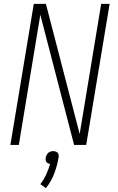

<svg xmlns="http://www.w3.org/2000/svg" viewBox="-20 -755 616 1000"><path d="M34 0H78L190 -678L366 0H429L551 -735H507L395 -57L219 -735H156ZM219 225Q247 190 262.5 149Q278 108 285 66Q287 57 284.5 48.5Q282 40 274 36Q266 32 257 32Q248 32 239 36Q230 40 225 48.5Q220 57 218 66Q217 74 218.5 81.5Q220 89 226.5 93.5Q233 98 241 99Q233 127 220.5 154Q208 181 190 204Z"/></svg>

Font: Iosevka Sparkle XLtObl
Style: Regular
Weight: 200
Italic angle: -9°
Designer: Belleve Invis
Foundry: Belleve Invis
Version: Version 4.5.0; ttfautohint (v1.8.3)